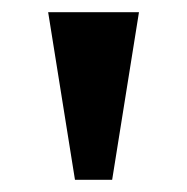

<svg xmlns="http://www.w3.org/2000/svg" viewBox="-20 -734 307 315"><path d="M103 -439H164L208 -714H59Z"/></svg>

Font: Noto Serif Georgian ExtraCondensed ExtraBold
Style: Regular
Weight: 800
Width: 2
Designer: Monotype Design Team, Akaki Razmadze
Foundry: Google LLC
Version: Version 2.003